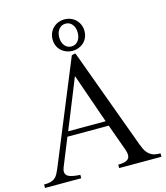

<svg xmlns="http://www.w3.org/2000/svg" viewBox="-164 -1033 977 1133"><g transform="rotate(-15 324.5 -466.0)"><path d="M336.4 -931.6Q355.5 -931.6 373 -924.8Q390.6 -918 404.1 -905.3Q417.5 -892.6 425.5 -874.8Q433.6 -856.9 433.6 -835Q433.6 -812.5 425.5 -794.7Q417.5 -776.9 404.1 -764.6Q390.6 -752.4 373 -745.8Q355.5 -739.3 336.4 -739.3Q316.9 -739.3 299.3 -745.8Q281.7 -752.4 268.3 -764.6Q254.9 -776.9 246.8 -794.7Q238.8 -812.5 238.8 -835Q238.8 -856.9 246.8 -874.8Q254.9 -892.6 268.3 -905.3Q281.7 -918 299.3 -924.8Q316.9 -931.6 336.4 -931.6ZM336.4 -905.3Q311.5 -905.3 295.7 -886.2Q279.8 -867.2 279.8 -835.9Q279.8 -804.7 295.7 -785.4Q311.5 -766.1 336.4 -766.1Q361.3 -766.1 377 -785.4Q392.6 -804.7 392.6 -835.4Q392.6 -866.7 377 -886Q361.3 -905.3 336.4 -905.3ZM348.6 -717.8 574.2 -103Q580.1 -87.4 586.9 -73.2Q593.8 -59.1 604 -48.1Q614.3 -37.1 628.4 -30Q642.6 -22.9 662.6 -21.5L680.2 -21V0H421.9V-21L439 -21.5Q462.9 -23.4 474.9 -30.5Q486.8 -37.6 490.5 -48.3Q494.1 -59.1 491.7 -72.5Q489.3 -85.9 483.9 -100.6L427.2 -257.8H174.8L106.9 -90.3Q99.6 -72.3 101.1 -60.1Q102.5 -47.9 111.6 -39.8Q120.6 -31.7 137.7 -27.6Q154.8 -23.4 178.7 -21.5L190.4 -21V0H-31.2V-21L-14.6 -21.5Q3.9 -22.9 16.1 -27.3Q28.3 -31.7 37.6 -40Q46.9 -48.3 53.7 -60.8Q60.5 -73.2 67.9 -90.8L324.2 -714.8Q330.6 -717.3 335.2 -718.3Q339.8 -719.2 342.8 -720.2ZM416.5 -287.6Q416.5 -288.1 411.9 -301Q407.2 -314 399.9 -335.2Q392.6 -356.4 383.3 -383.3Q374 -410.2 364 -438.5Q354 -466.8 344.7 -493.7Q335.4 -520.5 328.1 -541.7Q320.8 -563 316.2 -575.9Q311.5 -588.9 311.5 -589.4H309.1Q308.1 -586.9 300.8 -568.6Q293.5 -550.3 282.7 -523.4Q272 -496.6 259 -464.4Q246.1 -432.1 233.4 -401.1Q220.7 -370.1 210.2 -343.8Q199.7 -317.4 193.4 -302.7L187.5 -287.6Z"/></g></svg>

Font: Varendra
Style: Regular
Weight: 400
Designer: Jacob Thomas
Foundry: Bangla Type Foundry
Version: Version 1.008